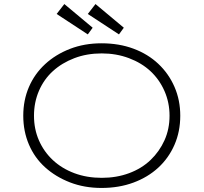

<svg xmlns="http://www.w3.org/2000/svg" viewBox="-20 -919 1006 949"><path d="M482 10Q397 10 326 -17.5Q255 -45 203 -92Q151 -139 123 -204.5Q95 -270 95 -347Q95 -424 123 -489Q151 -554 203 -602Q255 -650 326 -677.5Q397 -705 482 -705Q568 -705 639.5 -678.5Q711 -652 762.5 -603.5Q814 -555 842.5 -489.5Q871 -424 871 -347Q871 -269 842.5 -203.5Q814 -138 762.5 -90.5Q711 -43 639.5 -16.5Q568 10 482 10ZM483 -40Q556 -40 618 -63Q680 -86 724 -128Q768 -170 793 -225.5Q818 -281 818 -347Q818 -412 793 -469Q768 -526 724 -567Q680 -608 617.5 -631.5Q555 -655 483 -655Q409 -655 347.5 -631.5Q286 -608 241.5 -567.5Q197 -527 172.5 -470Q148 -413 148 -347Q148 -281 172.5 -225Q197 -169 241.5 -127.5Q286 -86 347.5 -63Q409 -40 483 -40ZM568 -749 414 -850 452 -899 592 -782ZM414 -749 260 -850 298 -899 438 -782Z"/></svg>

Font: Lexend Giga ExtraLight
Style: Regular
Weight: 250
Version: Version 1.007